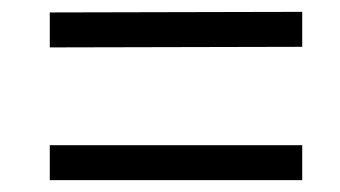

<svg xmlns="http://www.w3.org/2000/svg" viewBox="-20 -522 574 324"><path d="M64 -277V-218H490V-277ZM64 -501V-442L490 -443V-502Z"/></svg>

Font: Cheyenne Sans Light
Style: Italic
Weight: 300
Italic angle: -8.13011°
Designer: The Public Sans project authors (U.S. Web Design System), Libre Franklin designed by Pablo Impallari and Rodrigo Fuenzal
Foundry: The Cheyenne Sans Project Authors
Version: Version 2.007